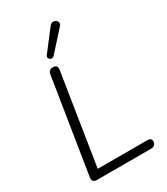

<svg xmlns="http://www.w3.org/2000/svg" viewBox="-228 -1043 990 1141"><g transform="rotate(-30 267.5 -472.5)"><path d="M88 0Q54 0 59 -35L162 -683Q166 -711 196 -711Q228 -711 223 -677L125 -55H464Q493 -55 493 -33Q493 -16 483.5 -8Q474 0 461 0ZM235 -769Q225 -758 214 -760Q203 -762 198 -771.5Q193 -781 201 -792L307 -930Q320 -947 336.5 -944.5Q353 -942 360 -929Q367 -916 353 -900Z"/></g></svg>

Font: Nunito Light
Style: Italic
Weight: 300
Italic angle: -9°
Designer: Vernon Adams
Foundry: Vernon Adams
Version: Version 3.601; ttfautohint (v1.8.2.53-6de2)